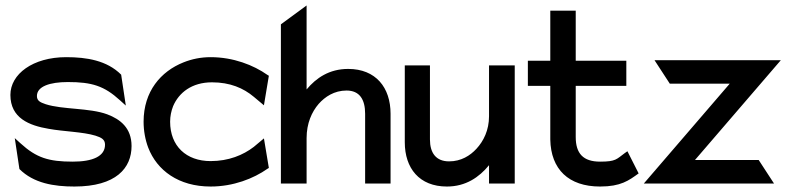

<svg xmlns="http://www.w3.org/2000/svg" viewBox="-20 -671 2881 702"><path d="M18 -324C18 -239 87 -212 158 -200C213 -190 283 -189 329 -175C351 -168 364 -161 364 -142C364 -99 318 -80 246 -80C158 -80 113 -94 55 -147L34 -166L51 -53C103 -1 177 11 252 11C405 11 461 -57 461 -137C461 -203 420 -235 372 -253C307 -277 209 -270 147 -290C126 -297 115 -303 115 -320C115 -355 162 -371 228 -371C316 -371 361 -357 419 -304L440 -285L423 -398C371 -450 297 -462 222 -462C100 -462 18 -400 18 -324Z M505 -226C505 -193 511 -160 522 -131C554 -48 633 11 750 11C833 11 907 -18 958 -54L963 -57L945 -165L908 -134C869 -104 816 -82 750 -82C661 -82 602 -137 602 -226C602 -246 606 -265 613 -283C634 -332 681 -370 755 -370C821 -370 870 -349 908 -317L945 -286L963 -394L958 -397C907 -433 833 -462 750 -462C714 -462 681 -455 651 -443C568 -410 505 -337 505 -226Z M1007 0H1101V-166C1101 -220 1120 -262 1145 -291C1168 -317 1202 -340 1247 -340C1295 -340 1315 -307 1315 -255V0H1408V-255C1408 -351 1354 -419 1253 -419C1184 -419 1136 -386 1101 -344V-651L1007 -582Z M1460 -151C1460 -56 1513 11 1614 11C1683 11 1732 -23 1768 -67V0H1862V-432H1768V-246C1768 -195 1748 -155 1722 -127C1699 -102 1666 -81 1622 -81C1574 -81 1552 -112 1552 -161V-432H1460Z M1910 -357H1992V-161C1994 -52 2059 11 2174 11C2250 11 2279 -11 2315 -37L2274 -118L2264 -111C2234 -89 2232 -80 2174 -80C2112 -80 2085 -110 2085 -170V-357H2270V-449H2085V-632H1992V-449H1910Z M2334 0H2810L2754 -86H2521L2835 -451H2373L2429 -365H2648Z"/></svg>

Font: Charger Sport
Style: Bd
Weight: 700
Designer: Jasper
Foundry: Cannot Into Space Fonts
Version: Version 1.1